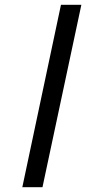

<svg xmlns="http://www.w3.org/2000/svg" viewBox="-20 -780 383 800"><path d="M73 0 234 -760H319L157 0Z"/></svg>

Font: Noto Serif Display SemiCondensed
Style: Bold Italic
Weight: 700
Width: 4
Italic angle: -12°
Designer: Monotype Design Team
Foundry: Monotype Imaging Inc.
Version: Version 2.009